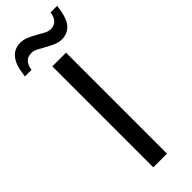

<svg xmlns="http://www.w3.org/2000/svg" viewBox="-322 -901 925 925"><g transform="rotate(-45 140.0 -439.0)"><path d="M92.3 0V-688H185.5V0ZM216.3 -747.1Q195.8 -747.1 175.3 -756.1Q154.8 -765.1 135.7 -776.1Q116.7 -787.1 99.4 -796.1Q82 -805.2 66.9 -805.2Q40 -805.2 26.9 -790Q13.7 -774.9 9.3 -747.1H-35.2Q-29.8 -796.9 -18.1 -822.5Q-6.3 -848.1 13.4 -863Q33.2 -877.9 64 -877.9Q85.4 -877.9 106 -868.9Q126.5 -859.9 145.5 -848.9Q164.6 -837.9 181.4 -828.9Q198.2 -819.8 212.9 -819.8Q261.7 -819.8 270 -877.9H314.9Q306.6 -805.7 282.2 -776.4Q257.8 -747.1 216.3 -747.1Z"/></g></svg>

Font: Liberation Sans
Style: Regular
Weight: 400
Designer: Steve Matteson
Foundry: Ascender Corporation
Version: Version 2.00.1